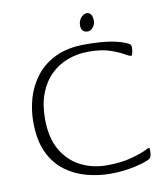

<svg xmlns="http://www.w3.org/2000/svg" viewBox="-89 -881 849 969"><g transform="rotate(-10 335.5 -396.5)"><path d="M398 13Q339 13 279.5 -2.5Q220 -18 170 -54.5Q120 -91 90 -154Q60 -217 60 -312Q60 -374 77.5 -434Q95 -494 133.5 -543.5Q172 -593 234 -622.5Q296 -652 384 -652Q464 -652 515 -643.5Q566 -635 597 -620Q613 -613 614.5 -607Q616 -601 616 -596Q616 -589 614.5 -579Q613 -569 610.5 -562Q608 -555 605 -555Q596 -555 571.5 -569.5Q547 -584 504 -598.5Q461 -613 396 -613Q339 -613 289 -594.5Q239 -576 201 -538.5Q163 -501 142 -445.5Q121 -390 121 -316Q121 -219 158 -156Q195 -93 255.5 -62.5Q316 -32 388 -32Q461 -32 514.5 -46.5Q568 -61 593 -74Q609 -82 613 -82Q616 -82 616 -68Q616 -55 613.5 -43Q611 -31 603 -26Q590 -18 559.5 -9Q529 0 487.5 6.5Q446 13 398 13ZM411 -714Q401 -714 393.5 -717.5Q386 -721 381.5 -729Q377 -737 377 -749Q377 -766 383.5 -778.5Q390 -791 400.5 -798.5Q411 -806 421 -806Q429 -806 435.5 -801.5Q442 -797 446 -787Q450 -777 450 -760Q450 -750 444.5 -739Q439 -728 430 -721Q421 -714 411 -714Z"/></g></svg>

Font: Briem Hand Thin
Style: Regular
Weight: 100
Designer: Gunnlaugur SE Briem, Eben Sorkin
Foundry: Sorkin Type Co.
Version: Version 1.003